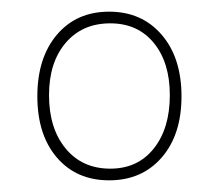

<svg xmlns="http://www.w3.org/2000/svg" viewBox="-20 -744 374 329"><path d="M167 -435Q111 -435 77.5 -474Q44 -513 44 -579Q44 -645 77.5 -684.5Q111 -724 167 -724Q223 -724 257 -684.5Q291 -645 291 -579Q291 -513 257 -474Q223 -435 167 -435ZM169 -455Q216 -455 243.5 -489.5Q271 -524 271 -581Q271 -637 243.5 -670.5Q216 -704 169 -704Q121 -704 92.5 -670.5Q64 -637 64 -581Q64 -524 92.5 -489.5Q121 -455 169 -455Z"/></svg>

Font: Noto Serif Display Condensed ExtraLight
Style: Regular
Weight: 200
Width: 3
Designer: Monotype Design Team
Foundry: Monotype Imaging Inc.
Version: Version 2.009